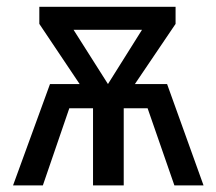

<svg xmlns="http://www.w3.org/2000/svg" viewBox="-20 -561 655 581"><path d="M19.5 0 131.3 -306.7H221L99 -488.7V-540.5H511.3V-488.7L388.2 -306.7H485.6L595.9 0H507.7L426.7 -233.3H354.4V0H261.5V-233.3H189.7L109.7 0ZM306.7 -306.7 409.7 -470.8H202.6Z"/></svg>

Font: Fira Code Retina
Style: Regular
Weight: 450
Monospace: yes
Designer: Carrois Corporate, Edenspiekermann AG, Nikita Prokopov
Foundry: Carrois Corporate, Edenspiekermann AG, Nikita Prokopov
Version: Version 6.002